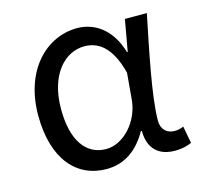

<svg xmlns="http://www.w3.org/2000/svg" viewBox="-88 -653 800 761"><g transform="rotate(-15 312.5 -272.0)"><path d="M260 13C331 13 388 -24 429 -97H433C433 -22 476 13 540 13C572 13 595 6 609 -1L596 -71C585 -66 571 -63 559 -63C529 -63 505 -82 505 -119C505 -218 544 -400 573 -543H483L460 -414H457C427 -517 357 -557 290 -557C164 -557 52 -448 52 -262C52 -83 137 13 260 13ZM279 -64C195 -64 146 -136 146 -263C146 -406 220 -480 299 -480C350 -480 406 -453 436 -335L427 -232C421 -140 350 -64 279 -64Z"/></g></svg>

Font: ChiuKong Gothic CL
Style: Regular
Weight: 400
Designer: Ryoko NISHIZUKA 西塚涼子 (kana, bopomofo & ideographs); Paul D. Hunt (Latin, Greek & Cyrillic); Sandoll Communications 산돌커뮤니
Foundry: Adobe
Version: Version 1.300